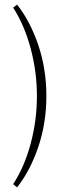

<svg xmlns="http://www.w3.org/2000/svg" viewBox="-20 -700 265 832"><path d="M37 98Q86 23 113 -78Q140 -179 140 -284Q140 -388 113 -489.5Q86 -591 37 -667L54 -680Q111 -608 146 -504.5Q181 -401 181 -284Q181 -167 146 -63.5Q111 40 54 112Z"/></svg>

Font: Grenze ExtraLight
Style: Regular
Weight: 275
Designer: Renata Polastri
Foundry: Omnibus-Type
Version: Version 1.002; ttfautohint (v1.8)